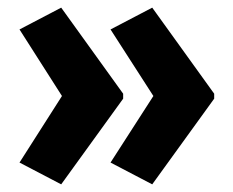

<svg xmlns="http://www.w3.org/2000/svg" viewBox="-20 -528 609 502"><path d="M540 -270 378 -46 269 -103 381 -277 269 -451 378 -508 540 -283ZM302 -270 140 -46 31 -103 142 -277 31 -451 140 -508 302 -283Z"/></svg>

Font: Noto Sans Lao Looped UI Cond ExBd
Style: Regular
Weight: 800
Width: 3
Designer: Mark Frömberg, Ben Mitchell
Foundry: The Fontpad Ltd
Version: Version 1.001; ttfautohint (v1.8.4.7-5d5b)